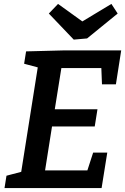

<svg xmlns="http://www.w3.org/2000/svg" viewBox="-20 -959 639 979"><path d="M455 -181H527L498 0H3L13 -63L104 -87L86 -69L175 -631L189 -611L103 -634L113 -697L305 -702H598L571 -529H500L496 -630L516 -612H273L296 -631L256 -381L242 -402H477L463 -314H226L249 -338L206 -66L192 -90H447L419 -70ZM548 -939 580 -890 424 -763 356 -757 229 -890 276 -939 437 -823 357 -824Z"/></svg>

Font: Bitter Thin SemiBold
Style: Italic
Weight: 600
Italic angle: -9°
Version: Version 2.002